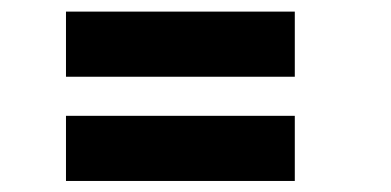

<svg xmlns="http://www.w3.org/2000/svg" viewBox="-20 -474 690 339"><path d="M96.5 -338.5V-453.5H500.5V-338.5ZM96.5 -154.5V-269.5H500.5V-154.5Z"/></svg>

Font: Trispace SemiBold
Style: Regular
Weight: 600
Designer: Tyler Finck
Foundry: Etcetera Type Company
Version: Version 1.210; ttfautohint (v1.8.3)